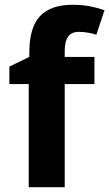

<svg xmlns="http://www.w3.org/2000/svg" viewBox="-20 -785 458 805"><path d="M375.9 -432.6H251.3V0H100.5V-432.6H19.3V-505.9L102.9 -546.3V-563.9Q102.9 -669.7 147.7 -717.4Q192.5 -765 285.4 -765Q324.2 -765 355.8 -758.9Q387.5 -752.8 418.1 -742.1L384.1 -639.6Q369.4 -644 350.5 -647.7Q331.6 -651.5 310.8 -651.5Q280.3 -651.5 265.8 -631.8Q251.3 -612 251.3 -569.2V-546.4H375.9Z"/></svg>

Font: Noto Sans Meetei Mayek
Style: Regular
Weight: 400
Designer: Monotype Design Team and Neelakash Kshetrimayum
Foundry: Monotype Imaging Inc.
Version: Version 2.002